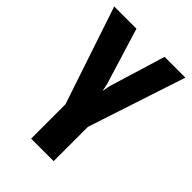

<svg xmlns="http://www.w3.org/2000/svg" viewBox="-206 -531 826 826"><g transform="rotate(45 206.5 -118.5)"><path d="M139.6 208.5H276.4V0L423.3 -446.3H296.9L223.6 -206.1Q219.7 -194.3 217 -181.6Q214.4 -168.9 212.4 -157.2H210.9Q209 -168.5 206.3 -181.4Q203.6 -194.3 199.2 -206.1L125.5 -446.3H-9.8L139.6 0Z"/></g></svg>

Font: Roboto Flex Super Cond Bold
Style: Regular
Weight: 700
Width: 3
Designer: Berlow after Robertson
Foundry: Google
Version: Version 3.000